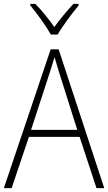

<svg xmlns="http://www.w3.org/2000/svg" viewBox="-20 -969 557 989"><path d="M242 -791H277C302 -835 351 -900 385 -941V-949H358C323 -911 289 -870 260 -830C232 -869 195 -916 162 -949H136V-941C168 -903 217 -836 242 -791ZM477 0H517L282 -715H241L0 0H40L129 -264H390ZM288 -585 378 -300H140L233 -585C242 -614 252 -644 261 -675C270 -642 280 -611 288 -585Z"/></svg>

Font: Noto Sans Thai Looped SemiCondensed ExtraLight
Style: Regular
Weight: 200
Width: 4
Designer: Sasikarn Vongin, Ben Mitchell
Foundry: The Fontpad Ltd
Version: Version 1.001